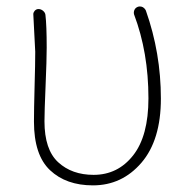

<svg xmlns="http://www.w3.org/2000/svg" viewBox="-20 -555 582 588"><path d="M264.6 12.7Q182.6 12.7 133.3 -33.7Q84 -80.1 84 -182.6Q84 -218.8 85.9 -289.6Q87.9 -360.4 87.9 -396.5L82 -511.7Q82 -516.6 85.9 -521.5Q90.8 -527.3 97.7 -527.3Q105.5 -527.3 111.8 -522Q118.2 -516.6 119.1 -509.8Q123 -477.5 123 -409.2Q123 -372.1 119.6 -292.5Q116.2 -212.9 116.2 -183.6Q116.2 -96.7 158.2 -58.1Q200.2 -19.5 266.6 -19.5Q340.8 -19.5 387.7 -79.1Q434.6 -138.7 434.6 -253.9Q434.6 -394.5 390.6 -510.7Q388.7 -517.6 391.6 -524.4Q394.5 -531.2 402.3 -534.2Q405.3 -535.2 408.2 -535.2Q413.1 -535.2 417 -533.2Q423.8 -529.3 426.8 -522.5Q472.7 -392.6 472.7 -252.9Q472.7 -126 413.1 -56.6Q353.5 12.7 264.6 12.7Z"/></svg>

Font: Gen Jyuu Gothic ExtraLight
Style: Regular
Weight: 100
Designer: [Source Han Sans]
Ryoko NISHIZUKA  (kana & ideographs); Paul D. Hunt (Latin, Greek & Cyrillic); Wenlong ZHANG  (bopomofo
Version: Version 1.002.20150607